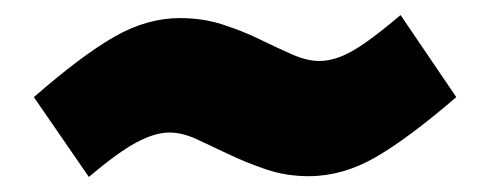

<svg xmlns="http://www.w3.org/2000/svg" viewBox="-20 -482 651 255"><path d="M390 -248Q360 -248 333.5 -257Q307 -266 284 -277Q261 -288 241.5 -297Q222 -306 205 -306Q186 -306 161.5 -293Q137 -280 98 -247L25 -353Q88 -408 131.5 -433Q175 -458 219 -458Q249 -458 275.5 -449.5Q302 -441 325.5 -429.5Q349 -418 368.5 -409.5Q388 -401 404 -401Q418 -401 433 -407Q448 -413 467 -426.5Q486 -440 512 -462L586 -353Q522 -298 478.5 -273Q435 -248 390 -248Z"/></svg>

Font: MuseoModerno Thin Black
Style: Italic
Weight: 900
Italic angle: -9°
Version: Version 1.003